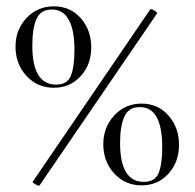

<svg xmlns="http://www.w3.org/2000/svg" viewBox="-20 -580 614 606"><path d="M29 -433Q29 -486 63.5 -523Q98 -560 150 -560Q202 -560 235 -522.5Q268 -485 268 -430Q268 -376 234.5 -339.5Q201 -303 150 -303Q98 -303 63.5 -340.5Q29 -378 29 -433ZM103 6Q99 6 90.5 1Q82 -4 83 -6L454 -550Q454 -551 456 -551Q461 -551 469 -545.5Q477 -540 476 -538L105 5ZM215 -423Q215 -485 197 -517.5Q179 -550 144 -550Q108 -550 95 -520Q82 -490 82 -436Q82 -313 157 -313Q192 -313 203.5 -340.5Q215 -368 215 -423ZM306 -125Q306 -178 340.5 -215.5Q375 -253 427 -253Q479 -253 512 -215Q545 -177 545 -123Q545 -68 511.5 -31.5Q478 5 427 5Q375 5 340.5 -32.5Q306 -70 306 -125ZM492 -116Q492 -242 421 -242Q386 -242 372.5 -212Q359 -182 359 -129Q359 -6 434 -6Q469 -6 480.5 -33.5Q492 -61 492 -116Z"/></svg>

Font: Cormorant Infant Light
Style: Regular
Weight: 300
Designer: Christian Thalmann (Catharsis Fonts)
Version: Version 3.000